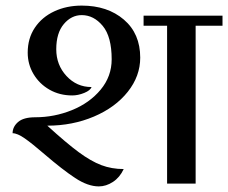

<svg xmlns="http://www.w3.org/2000/svg" viewBox="-20 -656 815 686"><path d="M481 -450Q481 -384 436.5 -328Q392 -272 315.5 -239.5Q239 -207 149 -207Q217 -145 261 -112.5Q305 -80 342 -66Q379 -52 422 -52Q408 -22 383.5 -6Q359 10 333 10Q294 10 248.5 -20Q203 -50 139 -105Q95 -143 68.5 -161.5Q42 -180 25 -180Q25 -203 44.5 -220Q64 -237 106 -237Q174 -237 237 -262.5Q300 -288 339.5 -335.5Q379 -383 379 -444Q379 -525 347 -563.5Q315 -602 272 -602Q235 -602 208 -570Q181 -538 181 -480Q181 -424 217.5 -384.5Q254 -345 307 -345Q303 -333 281 -324Q259 -315 238 -315Q193 -315 157 -335.5Q121 -356 100 -391Q79 -426 79 -468Q79 -519 104.5 -557Q130 -595 174 -615.5Q218 -636 272 -636Q364 -636 422.5 -586Q481 -536 481 -450ZM775 -564H679V0H577V-564H493V-600H775Z"/></svg>

Font: Arya
Style: Regular
Weight: 400
Designer: Eduardo Rodriguez Tunni, Modular Infotech
Foundry: Eduardo Rodriguez Tunni, Modular Infotech
Version: Version 1.002